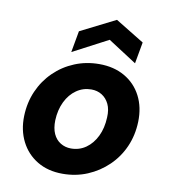

<svg xmlns="http://www.w3.org/2000/svg" viewBox="-83 -798 781 881"><g transform="rotate(10 308.0 -357.5)"><path d="M267 12Q199 12 149 -18Q99 -48 72.5 -100.5Q46 -153 48 -219Q50 -282 73.5 -335.5Q97 -389 138 -429Q179 -469 232.5 -491Q286 -513 347 -513Q415 -513 465.5 -484Q516 -455 543 -403Q570 -351 568 -283Q566 -220 542.5 -166.5Q519 -113 477.5 -73Q436 -33 382.5 -10.5Q329 12 267 12ZM285 -109Q324 -109 354.5 -130.5Q385 -152 403.5 -190Q422 -228 424 -278Q426 -315 414 -340Q402 -365 380.5 -378.5Q359 -392 331 -392Q293 -392 262 -370.5Q231 -349 212.5 -311Q194 -273 192 -224Q191 -187 202.5 -161.5Q214 -136 236 -122.5Q258 -109 285 -109ZM210 -545 228 -645 391 -727 525 -645 507 -545 374 -631Z"/></g></svg>

Font: DM Sans 17pt ExtraBold
Style: Italic
Weight: 800
Italic angle: -10°
Version: Version 4.004;gftools[0.9.30]